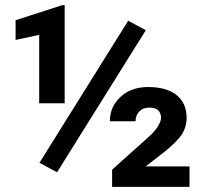

<svg xmlns="http://www.w3.org/2000/svg" viewBox="-20 -731 801 751"><path d="M203.1 -57.1 134.3 -94.2 481.4 -649.9 550.3 -612.8ZM232.9 -327.1H133.3V-594.7L41 -574.7V-651.9L223.6 -710.9H232.9ZM721.2 0H418.5V-67.4L558.6 -192.9Q585.9 -216.8 597.9 -237.3Q609.9 -257.8 609.9 -269Q609.9 -310.1 563.5 -310.1Q539.1 -310.1 524.7 -294.9Q510.3 -279.8 510.3 -256.8H409.7Q409.7 -313.5 451.4 -352.1Q493.2 -390.6 559.1 -390.6Q631.3 -390.6 670.7 -359.1Q710 -327.6 710 -269.5Q710 -235.4 692.4 -207Q674.8 -178.7 622.1 -136.2L549.8 -80.1H721.2Z"/></svg>

Font: Robotiche
Style: Bold
Weight: 700
Designer: Google
Version: Version 2.001150; 2014